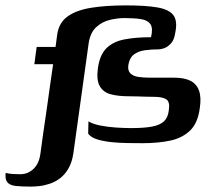

<svg xmlns="http://www.w3.org/2000/svg" viewBox="-49 -526 810 712"><path d="M-28 115Q-26 116 -17 117.5Q-8 119 4.5 119.5Q17 120 27 120Q54 120 75 100.5Q96 81 101 43Q107 0 111.5 -33.5Q116 -67 120.5 -95Q125 -123 128.5 -151Q132 -179 137 -212Q142 -245 148 -288Q143 -288 128 -288Q113 -288 98 -288Q83 -288 78 -288Q79 -291 79.5 -295Q80 -299 81.5 -312Q83 -325 87 -352Q92 -352 107 -352Q122 -352 137 -352Q152 -352 157 -352L163 -397Q169 -441 201 -464.5Q233 -488 288 -497Q343 -506 418 -506Q491 -506 534.5 -498.5Q578 -491 594 -469.5Q610 -448 601 -405Q597 -378 585 -365Q573 -352 560.5 -347.5Q548 -343 540 -343Q512 -343 487.5 -339.5Q463 -336 447 -323.5Q431 -311 427 -285Q424 -265 434 -254.5Q444 -244 463 -241Q482 -238 504 -238Q529 -238 553.5 -238Q578 -238 596 -238Q634 -238 657 -226.5Q680 -215 689 -190Q698 -165 692 -126Q685 -70 656 -42Q627 -14 582 -4.5Q537 5 480 5Q453 5 422.5 4.5Q392 4 363.5 1Q335 -2 312 -9Q289 -16 278 -30L279 -76Q295 -66 323 -60.5Q351 -55 382 -53Q413 -51 437 -51Q485 -51 514.5 -56.5Q544 -62 559 -76Q574 -90 577 -117Q582 -148 568 -157.5Q554 -167 520 -167Q502 -167 488 -167.5Q474 -168 460 -168.5Q446 -169 427 -169Q391 -169 363 -176Q335 -183 321.5 -205.5Q308 -228 314 -273Q321 -323 346 -347.5Q371 -372 413 -380Q455 -388 511 -388Q519 -421 509 -436Q499 -451 474.5 -455Q450 -459 413 -459Q386 -459 357.5 -452Q329 -445 307.5 -425Q286 -405 280 -367L223 43Q218 76 205 98.5Q192 121 174.5 134.5Q157 148 136.5 155Q116 162 97.5 164Q79 166 65 166Q30 166 8.5 163.5Q-13 161 -22 149.5Q-31 138 -28 115Z"/></svg>

Font: Genos Thin SemiBold
Style: Italic
Weight: 600
Italic angle: -8°
Version: Version 1.010